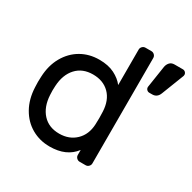

<svg xmlns="http://www.w3.org/2000/svg" viewBox="-159 -868 1033 1035"><g transform="rotate(30 357.0 -350.0)"><path d="M432 -683Q432 -694 440 -702Q448 -710 459 -710H496Q507 -710 515 -702Q523 -694 523 -683V-27Q523 -16 515 -8Q507 0 496 0H459Q448 0 440 -8Q432 -16 432 -27V-58Q381 10 277 10Q215 10 164.5 -19Q114 -48 83.5 -102Q53 -156 50 -228L49 -261L50 -293Q53 -365 83.5 -418.5Q114 -472 164 -501Q214 -530 277 -530Q333 -530 371.5 -510.5Q410 -491 432 -462ZM287 -444Q222 -444 183.5 -402Q145 -360 141 -288L140 -260L141 -232Q145 -160 183.5 -118Q222 -76 287 -76Q349 -76 389 -114.5Q429 -153 432 -217Q433 -227 433 -257Q433 -286 432 -296Q429 -366 390 -405Q351 -444 287 -444ZM640 -710H692Q701 -710 707.5 -703.5Q714 -697 714 -688Q714 -684 713 -681L659 -542Q647 -510 616 -510H598Q589 -510 582.5 -516.5Q576 -523 576 -532V-534L597 -671Q600 -687 610.5 -698.5Q621 -710 640 -710Z"/></g></svg>

Font: Contemporary
Style: Regular
Weight: 400
Designer: Victor Tran
Foundry: Victor Tran
Version: Version 1.100